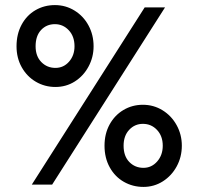

<svg xmlns="http://www.w3.org/2000/svg" viewBox="-20 -726 779 755"><path d="M549 -697H629L185 0H105ZM391 -153Q391 -200 411 -236.5Q431 -273 465.5 -293.5Q500 -314 542 -314Q584 -314 619 -292.5Q654 -271 674.5 -234Q695 -197 695 -153Q695 -109 675 -72Q655 -35 620.5 -13Q586 9 544 9Q502 9 467 -11Q432 -31 411.5 -68Q391 -105 391 -153ZM620 -153Q620 -191 597.5 -215Q575 -239 542 -239Q510 -239 488 -215.5Q466 -192 466 -153Q466 -112 488.5 -89Q511 -66 544 -66Q576 -66 598 -91Q620 -116 620 -153ZM45 -544Q45 -592 65 -629Q85 -666 119.5 -686Q154 -706 196 -706Q238 -706 273 -684.5Q308 -663 328 -626Q348 -589 348 -544Q348 -501 328 -464Q308 -427 274 -405.5Q240 -384 198 -384Q156 -384 121 -404.5Q86 -425 65.5 -461.5Q45 -498 45 -544ZM273 -544Q273 -583 250.5 -607Q228 -631 196 -631Q163 -631 141.5 -608Q120 -585 120 -544Q120 -505 142.5 -482Q165 -459 198 -459Q230 -459 251.5 -483.5Q273 -508 273 -544Z"/></svg>

Font: Hanken Grotesk SemiBold
Style: Regular
Weight: 600
Designer: Alfredo Marco Pradil
Foundry: Hanken Design Co.
Version: Version 3.014